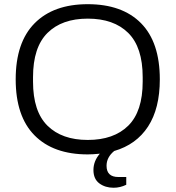

<svg xmlns="http://www.w3.org/2000/svg" viewBox="-20 -718 831 908"><path d="M395 12.2Q232.4 12.2 143.3 -77.9Q54.2 -168 54.2 -342.8Q54.2 -517.6 143.6 -607.9Q232.9 -698.2 395 -698.2Q558.1 -698.2 647 -608.2Q735.8 -518.1 735.8 -342.8Q735.8 -205.1 680.2 -119.6Q624.5 -34.2 520 -3.9Q483.9 25.9 483.9 65.9Q483.9 119.1 540 119.1H577.1V155.8Q547.9 169.9 517.1 169.9Q477.5 169.9 449.7 149.2Q421.9 128.4 421.9 85.9Q421.9 43.9 452.1 8.8Q418.9 12.2 395 12.2ZM395 -56.2Q518.1 -56.2 586.4 -123.5Q654.8 -190.9 654.8 -332V-353Q654.8 -494.6 586.4 -562.3Q518.1 -629.9 395 -629.9Q272.9 -629.9 204.6 -562.3Q136.2 -494.6 136.2 -353V-332Q136.2 -190.9 204.6 -123.5Q272.9 -56.2 395 -56.2Z"/></svg>

Font: Archivo Light
Style: Regular
Weight: 300
Designer: Hector Gatti
Foundry: Omnibus-Type
Version: Version 2.001